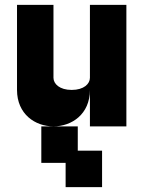

<svg xmlns="http://www.w3.org/2000/svg" viewBox="-20 -520 590 790"><path d="M300 0H150V150H250V250H400V100H300ZM50 -150C50 -50 125 0 200 0C275 0 350 -50 350 -150V0H500V-500H350V-200C350 -175 325 -150 275 -150C225 -150 200 -175 200 -200V-500H50Z"/></svg>

Font: LS-VG5000 Bold
Style: Regular
Weight: 400
Designer: Justin Bihan, 2021
Foundry: Justin Bihan, 2021
Version: Version 1.000;Glyphs 3.1.2 (3151)